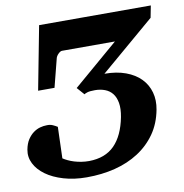

<svg xmlns="http://www.w3.org/2000/svg" viewBox="-78 -745 798 834"><g transform="rotate(-10 321.0 -327.5)"><path d="M631.3 -618.2 391.6 -413.6Q444.8 -413.6 485.1 -398.7Q525.4 -383.8 550.5 -357.9Q575.7 -332 585.4 -296.9Q595.2 -261.7 587.4 -220.7Q576.2 -161.1 545.2 -116.9Q514.2 -72.8 468 -43Q421.9 -13.2 363.5 1.5Q305.2 16.1 238.8 16.1Q182.6 16.1 136.7 2.4Q90.8 -11.2 59.6 -33.9Q28.3 -56.6 13.7 -85.9Q-1 -115.2 4.9 -147Q9.8 -173.3 21.2 -190.7Q32.7 -208 46.9 -218.3Q61 -228.5 76.4 -232.7Q91.8 -236.8 105 -236.8Q120.1 -237.8 132.1 -232.4Q144 -227.1 152.3 -221.7L147.9 -83.5Q156.7 -77.6 168.9 -71.8Q181.2 -65.9 195.6 -61.5Q210 -57.1 226.6 -54.4Q243.2 -51.8 260.7 -51.8Q332 -52.7 373 -94.2Q414.1 -135.7 429.7 -215.8Q436.5 -252 432.1 -277.6Q427.7 -303.2 415 -319.3Q402.3 -335.4 382.3 -343Q362.3 -350.6 338.4 -350.6Q314.5 -350.6 304 -346.9Q293.5 -343.3 291 -340.8L262.2 -373.5L460.9 -543.9H227.5Q223.6 -543.9 219.2 -541.3Q214.8 -538.6 210.7 -534.4Q206.5 -530.3 203.6 -525.6Q200.7 -521 199.7 -517.1L167.5 -391.1H95.2L148.9 -670.9H641.6Z"/></g></svg>

Font: Charis SIL
Style: Bold Italic
Weight: 700
Italic angle: -11°
Foundry: SIL International
Version: Version 4.112